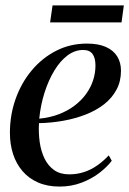

<svg xmlns="http://www.w3.org/2000/svg" viewBox="-20 -677 476 707"><path d="M391.5 -85Q375 -63 346.8 -41Q318.5 -19 280.8 -4.5Q243 10 199.5 10Q154.5 10 120.2 -5Q86 -20 63 -46.8Q40 -73.5 28.2 -109.5Q16.5 -145.5 16.5 -188Q16.5 -253.5 37.5 -312.8Q58.5 -372 96.8 -417.8Q135 -463.5 186.8 -490Q238.5 -516.5 300.5 -516.5Q342.5 -516.5 370.2 -504Q398 -491.5 411.8 -469Q425.5 -446.5 425.5 -416.5Q425.5 -377.5 409 -346.8Q392.5 -316 363.5 -293.2Q334.5 -270.5 296.2 -255.5Q258 -240.5 214 -232.5Q170 -224.5 123.5 -223.5Q121.5 -187.5 126.2 -153.8Q131 -120 144 -93.2Q157 -66.5 179.2 -50.8Q201.5 -35 234.5 -35Q264 -35 289.8 -43.5Q315.5 -52 338.2 -68Q361 -84 380.5 -105ZM286 -493Q255.5 -493 228.5 -472.8Q201.5 -452.5 180 -417Q158.5 -381.5 144 -336Q129.5 -290.5 124.5 -240Q164.5 -244 197 -256.5Q229.5 -269 254.8 -288.2Q280 -307.5 297 -331Q314 -354.5 322.8 -381.2Q331.5 -408 331.5 -435.5Q331.5 -463.5 320.8 -478.2Q310 -493 286 -493ZM173.5 -657H436L427.5 -594.5H164.5Z"/></svg>

Font: Merriweather 144pt
Style: Italic
Weight: 400
Italic angle: -7.8°
Version: Version 2.101